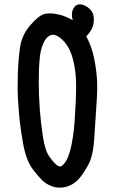

<svg xmlns="http://www.w3.org/2000/svg" viewBox="-20 -855 540 888"><path d="M62.5 -511.7Q64.5 -576.2 72.3 -633.8Q80.1 -691.4 119.1 -737.3Q159.2 -784.2 187.5 -791Q198.2 -793 214.4 -793Q230.5 -793 256.8 -786.6Q283.2 -780.3 316.4 -761.7Q312.5 -774.4 312.5 -788.1Q312.5 -801.8 317.4 -811.5Q322.3 -821.3 327.1 -826.2Q336.9 -835 349.6 -835Q363.3 -835 379.9 -825.2Q391.6 -818.4 400.4 -807.6Q414.1 -792 414.1 -765.6Q414.1 -758.8 413.1 -751Q409.2 -716.8 378.9 -687.5Q405.3 -637.7 416 -582Q429.7 -514.6 429.7 -453.1Q429.7 -416 425.3 -358.4Q420.9 -300.8 416 -216.3Q411.1 -131.8 386.7 -89.8Q361.3 -43.9 339.8 -22.5Q303.7 12.7 256.8 12.7Q246.1 12.7 238.3 11.7Q207 4.9 183.6 -13.7Q162.1 -32.2 131.3 -72.8Q100.6 -113.3 86.4 -193.4Q72.3 -273.4 66.9 -341.3Q61.5 -409.2 61.5 -446.3Q61.5 -483.4 62.5 -511.7ZM268.6 -670.9Q244.1 -694.3 225.6 -694.3Q220.7 -694.3 216.8 -693.4Q194.3 -685.5 181.6 -657.2Q168 -627 164.1 -589.8Q159.2 -540 159.2 -481.4Q159.2 -345.7 178.7 -221.7Q188.5 -156.2 210.9 -127Q232.4 -97.7 246.1 -88.9Q252.9 -85 257.3 -85Q261.7 -85 264.6 -86.9Q290 -104.5 304.7 -159.2Q319.3 -213.9 325.2 -295.9Q332 -392.6 332 -460.4Q332 -528.3 316.4 -584.5Q300.8 -640.6 268.6 -670.9Z"/></svg>

Font: JasonHandwriting2
Style: SemiBold
Weight: 600
Version: Version 1.04.7